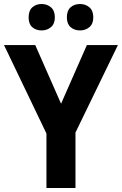

<svg xmlns="http://www.w3.org/2000/svg" viewBox="-20 -939 609 959"><path d="M285 -421 414 -714H569L357 -277V0H212V-272L0 -714H156ZM123 -852Q123 -886 141.5 -902.5Q160 -919 188 -919Q215 -919 234.5 -902.5Q254 -886 254 -852Q254 -820 234.5 -803.5Q215 -787 188 -787Q160 -787 141.5 -803Q123 -819 123 -852ZM314 -852Q314 -886 332.5 -902.5Q351 -919 380 -919Q407 -919 426.5 -902.5Q446 -886 446 -852Q446 -820 426.5 -803.5Q407 -787 380 -787Q351 -787 332.5 -803.5Q314 -820 314 -852Z"/></svg>

Font: Noto Sans Arabic SemCond
Style: Bold
Weight: 700
Width: 4
Designer: Monotype Design Team, Nadine Chahine, Nizar Qandah and Khaled Hosny
Foundry: Monotype Imaging Inc.
Version: Version 2.012; ttfautohint (v1.8.4.7-5d5b)